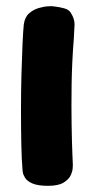

<svg xmlns="http://www.w3.org/2000/svg" viewBox="-20 -602 314 622"><path d="M53 -51Q50 -85 49 -136.5Q48 -188 48 -247Q48 -306 49.5 -361.5Q51 -417 53 -460Q55 -503 57 -522Q60 -546 74 -558.5Q88 -571 105.5 -576Q123 -581 135.5 -581.5Q148 -582 148 -582Q148 -582 160.5 -580.5Q173 -579 188 -575Q203 -571 209 -561Q222 -541 221.5 -522.5Q221 -504 219 -475Q213 -400 212 -328Q211 -256 212 -197Q213 -138 214.5 -103Q216 -68 216 -68Q216 -68 215.5 -57.5Q215 -47 209 -34Q203 -21 186 -10.5Q169 0 136 0Q103 0 85.5 -7.5Q68 -15 61.5 -25.5Q55 -36 54 -43.5Q53 -51 53 -51Z"/></svg>

Font: Nerko One
Style: Regular
Weight: 400
Designer: Nermin Kahrimanovic
Foundry: Nermin Kahrimanovic
Version: Version 1.101